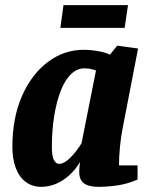

<svg xmlns="http://www.w3.org/2000/svg" viewBox="-20 -713 595 744"><path d="M140 11Q106 11 80.5 -7.5Q55 -26 41.5 -61Q28 -96 28 -143Q28 -256 65 -340.5Q102 -425 165 -472.5Q228 -520 304 -520Q332 -520 362 -514.5Q392 -509 406 -501L434 -536L515 -525L456 -220Q449 -187 445 -145.5Q441 -104 441 -72H513V-17Q473 0 434.5 5.5Q396 11 361 11Q324 11 305.5 -2.5Q287 -16 287 -47Q287 -53 287.5 -61Q288 -69 289 -75.5Q290 -82 290 -85Q272 -55 248 -33.5Q224 -12 196.5 -0.5Q169 11 140 11ZM208 -78Q225 -78 242.5 -93Q260 -108 274.5 -127Q289 -146 296 -158L352 -440Q337 -445 328 -446.5Q319 -448 306 -448Q278 -448 254.5 -425Q231 -402 215 -360.5Q199 -319 190 -263.5Q181 -208 181 -143Q181 -106 189.5 -92Q198 -78 208 -78ZM214 -605 226 -693H476L463 -605Z"/></svg>

Font: Manuale ExtraBold
Style: Italic
Weight: 800
Italic angle: -11°
Designer: Eduardo Tunni / Pablo Cosgaya
Foundry: Eduardo Tunni / Pablo Cosgaya
Version: Version 1.002